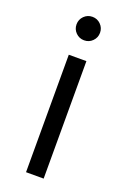

<svg xmlns="http://www.w3.org/2000/svg" viewBox="-134 -722 510 768"><g transform="rotate(20 121.0 -337.5)"><path d="M83.3 0V-500H158.3V0ZM120.8 -575Q100 -575 85.4 -589.6Q70.8 -604.2 70.8 -625Q70.8 -645.8 85.4 -660.4Q100 -675 120.8 -675Q141.7 -675 156.2 -660.4Q170.8 -645.8 170.8 -625Q170.8 -604.2 156.2 -589.6Q141.7 -575 120.8 -575Z"/></g></svg>

Font: Funnel Sans Light
Style: Regular
Weight: 300
Designer: NORD ID, Kristian Moeller
Foundry: Dicotype
Version: Version 1.000